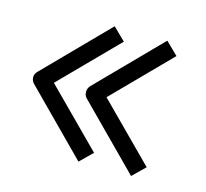

<svg xmlns="http://www.w3.org/2000/svg" viewBox="-76 -647 692 644"><g transform="rotate(15 270.0 -325.5)"><path d="M247 -561 290 -519 99 -325 290 -133 247 -91 36 -304Q27 -313 27 -326Q27 -337 36 -346ZM430 -560 473 -518 282 -324 473 -132 430 -90 219 -303Q211 -311 211 -324Q211 -335.5 219 -345Z"/></g></svg>

Font: ibm3270
Style: Regular
Weight: 400
Monospace: yes
Version: Version 2.0.3